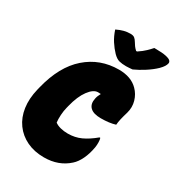

<svg xmlns="http://www.w3.org/2000/svg" viewBox="-226 -1096 1147 1251"><g transform="rotate(30 348.0 -470.0)"><path d="M512 -765Q502 -764 487.5 -763Q473 -762 465 -762Q434 -762 412.5 -767.5Q391 -773 367 -797Q341 -824 319.5 -857.5Q298 -891 284 -934Q313 -948 336.5 -954Q360 -960 385 -960Q405 -960 415.5 -952Q426 -944 436 -927Q443 -915 451 -904Q459 -893 472 -881H479Q511 -902 531.5 -922Q552 -942 565 -957H571Q625 -957 653 -951Q681 -945 689.5 -935.5Q698 -926 695 -915Q693 -905 685 -892Q677 -879 660 -862Q631 -834 590.5 -808Q550 -782 512 -765ZM298 20Q225 20 168.5 -7Q112 -34 76.5 -83Q41 -132 31.5 -198Q22 -264 41 -342L46 -362Q90 -540 193 -630Q296 -720 437 -720Q529 -720 580 -668Q611 -637 623.5 -593.5Q636 -550 623 -504Q613 -471 607 -445Q601 -419 600 -400Q556 -386 491 -386Q435 -386 410.5 -410.5Q386 -435 396 -480Q400 -500 413 -523Q404 -524 392 -524Q358 -524 323.5 -477.5Q289 -431 269 -350L265 -334Q258 -308 256 -275Q254 -242 257 -218Q274 -205 300 -198.5Q326 -192 355 -192Q408 -192 453 -212.5Q498 -233 547 -274H553Q557 -264 557.5 -243Q558 -222 555 -204Q546 -152 526.5 -111Q507 -70 481 -47Q408 20 298 20Z"/></g></svg>

Font: Recursive Sn Csl St XBk
Style: Italic
Weight: 1000
Italic angle: -15°
Version: Version 1.085;hotconv 1.1.0;makeotfexe 2.6.0; ttfautohint (v